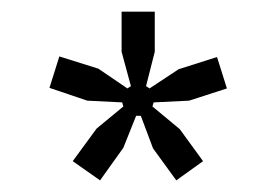

<svg xmlns="http://www.w3.org/2000/svg" viewBox="-20 -710 476 330"><path d="M65 -559 82 -613 149 -592 199 -558 205 -562 189 -621V-690H246V-621L231 -562L237 -558L287 -591L353 -612L370 -558L305 -537L244 -534L242 -527L289 -488L329 -433L283 -400L243 -455L222 -511H214L192 -456L152 -400L105 -433L146 -489L192 -527L190 -534L130 -537Z"/></svg>

Font: Mozilla Headline ExtraLight
Style: Regular
Weight: 200
Designer: Studio DRAMA
Foundry: Studio DRAMA
Version: Version 1.000